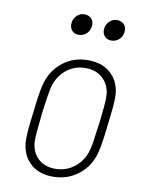

<svg xmlns="http://www.w3.org/2000/svg" viewBox="-81 -758 615 823"><g transform="rotate(10 226.0 -346.5)"><path d="M66 -132Q66 -170 77 -252Q85 -329 95 -370Q110 -433 157.5 -471.5Q205 -510 270 -510Q335 -510 373 -472Q411 -434 411 -372Q411 -335 400 -251Q392 -174 382 -132Q367 -69 319 -30.5Q271 8 206 8Q141 8 103.5 -30.5Q66 -69 66 -132ZM346 -141Q353 -171 358 -218L363 -251L366 -276Q373 -339 373 -366Q373 -414 343.5 -444.5Q314 -475 265 -475Q215 -475 178.5 -443.5Q142 -412 131 -362Q125 -334 118 -282L114 -251L111 -221Q104 -160 104 -134Q104 -86 133 -56.5Q162 -27 210 -27Q260 -27 297.5 -58.5Q335 -90 346 -141ZM313 -649Q313 -671 327.5 -686Q342 -701 362 -701Q379 -701 390.5 -690.5Q402 -680 402 -663Q402 -640 387.5 -625Q373 -610 351 -610Q334 -610 323.5 -621Q313 -632 313 -649ZM171 -649Q171 -671 185.5 -686Q200 -701 220 -701Q237 -701 248.5 -690.5Q260 -680 260 -663Q260 -640 245.5 -625Q231 -610 209 -610Q192 -610 181.5 -621Q171 -632 171 -649Z"/></g></svg>

Font: Barlow Semi Condensed ExLight
Style: Italic
Weight: 275
Width: 4
Italic angle: -7°
Designer: Jeremy Tribby
Foundry: Tribby Type
Version: Version 1.408